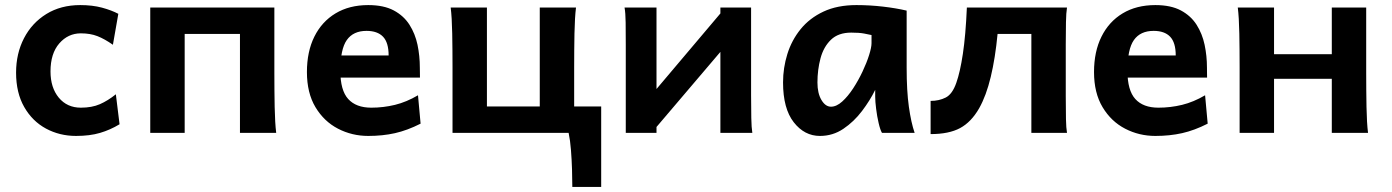

<svg xmlns="http://www.w3.org/2000/svg" viewBox="-20 -528 5530 763"><path d="M450.2 -473.1 428.7 -350.1Q396 -373 367.4 -384.3Q338.9 -395.5 301.3 -395.5Q250.5 -395.5 215.6 -355.5Q180.7 -315.4 180.7 -244.1Q180.7 -179.7 213.6 -139.9Q246.6 -100.1 301.3 -100.1Q345.2 -100.1 377 -114Q408.7 -127.9 440.4 -153.3L455.1 -34.2Q418 -11.7 377.4 0.2Q336.9 12.2 282.2 12.2Q216.8 12.2 162.6 -17.1Q108.4 -46.4 76.2 -102.8Q43.9 -159.2 43.9 -239.3Q43.9 -315.4 75.4 -376.2Q106.9 -437 164.3 -472.4Q221.7 -507.8 298.8 -507.8Q347.2 -507.8 385.3 -497.6Q423.3 -487.3 450.2 -473.1Z M1070.3 -498V-239.3Q1070.3 -168 1071.5 -103.3Q1072.8 -38.6 1077.6 0H933.6V-393.1H713.9V0H577.1V-498Z M1648.9 -219.7H1273.9V-307.6H1524.4Q1524.4 -358.9 1502.2 -382.1Q1480 -405.3 1436.5 -405.3Q1383.8 -405.3 1358.2 -368.9Q1332.5 -332.5 1332.5 -246.6Q1332.5 -168.9 1363.8 -134.5Q1395 -100.1 1455.6 -100.1Q1503.4 -100.1 1549.6 -111.3Q1595.7 -122.6 1641.1 -149.4L1651.4 -36.6Q1598.6 -9.8 1549.6 1.2Q1500.5 12.2 1443.4 12.2Q1378.9 12.2 1323.2 -16.6Q1267.6 -45.4 1233.6 -102.1Q1199.7 -158.7 1199.7 -241.7Q1199.7 -322.8 1229.2 -382.3Q1258.8 -441.9 1313.5 -474.9Q1368.2 -507.8 1443.4 -507.8Q1504.9 -507.8 1544.7 -486.6Q1584.5 -465.3 1607.2 -429.7Q1629.9 -394 1639.2 -349.9Q1648.4 -305.7 1648.4 -259.8Q1648.4 -252.9 1648.7 -239.7Q1648.9 -226.6 1648.9 -219.7Z M2239.7 0H1778.3V-258.8Q1778.3 -330.1 1777.1 -394.8Q1775.9 -459.5 1771 -498H1915V-105H2125V-498H2269Q2264.2 -459.5 2262.9 -394.8Q2261.7 -330.1 2261.7 -258.8V-105H2369.1V214.8H2254.4Q2254.4 183.6 2253.2 145.3Q2252 106.9 2249 68.6Q2246.1 30.3 2239.7 0Z M2842.8 -474.6 2920.9 -413.6 2588.9 -23.4 2511.7 -83ZM2461.9 -498H2588.9V0H2466.8V-349.1Q2466.8 -399.9 2466.3 -438.7Q2465.8 -477.5 2461.9 -498ZM2969.7 0H2842.8V-498H2964.8V-148.9Q2964.8 -98.6 2965.6 -59.6Q2966.3 -20.5 2969.7 0Z M3614.7 0H3484.9Q3478 -11.7 3471.7 -38.8Q3465.3 -65.9 3461.7 -95.5Q3458 -125 3458 -143.1V-170.9Q3437.5 -128.9 3405.5 -86.7Q3373.5 -44.4 3331.5 -16.1Q3289.6 12.2 3238.3 12.2Q3176.8 12.2 3134.3 -42.2Q3091.8 -96.7 3091.8 -200.2Q3091.8 -258.3 3108.9 -313.2Q3126 -368.2 3161.6 -412.1Q3197.3 -456.1 3252.4 -481.9Q3307.6 -507.8 3383.3 -507.8Q3436.5 -507.8 3489 -501.7Q3541.5 -495.6 3583 -485.8V-258.8Q3583 -166.5 3591.8 -103.8Q3600.6 -41 3614.7 0ZM3443.4 -356.4V-388.7Q3433.1 -391.1 3413.6 -394.8Q3394 -398.4 3362.8 -398.4Q3311.5 -398.4 3282.2 -370.1Q3252.9 -341.8 3240.7 -296.4Q3228.5 -251 3228.5 -200.2Q3228.5 -157.2 3244.4 -130.6Q3260.3 -104 3282.2 -104Q3304.2 -104 3326.9 -124.5Q3349.6 -145 3370.4 -176.8Q3391.1 -208.5 3407.7 -243.7Q3424.3 -278.8 3433.8 -309.3Q3443.4 -339.8 3443.4 -356.4Z M4078.6 -393.1H3944.3Q3935.1 -296.9 3917.2 -222.4Q3899.4 -147.9 3871.1 -97.7Q3839.8 -43 3795.4 -19Q3751 4.9 3678.2 4.9V-127Q3711.9 -127 3738.3 -140.4Q3764.6 -153.8 3780.3 -198.7Q3795.4 -241.2 3806.4 -314Q3817.4 -386.7 3822.3 -498H4220.2Q4216.8 -477.5 4216.1 -439.7Q4215.3 -401.9 4215.3 -351.6V-146.5Q4215.3 -90.3 4216.1 -54.7Q4216.8 -19 4220.2 0H4078.6Z M4776.9 -219.7H4401.9V-307.6H4652.3Q4652.3 -358.9 4630.1 -382.1Q4607.9 -405.3 4564.5 -405.3Q4511.7 -405.3 4486.1 -368.9Q4460.4 -332.5 4460.4 -246.6Q4460.4 -168.9 4491.7 -134.5Q4522.9 -100.1 4583.5 -100.1Q4631.3 -100.1 4677.5 -111.3Q4723.6 -122.6 4769 -149.4L4779.3 -36.6Q4726.6 -9.8 4677.5 1.2Q4628.4 12.2 4571.3 12.2Q4506.8 12.2 4451.2 -16.6Q4395.5 -45.4 4361.6 -102.1Q4327.6 -158.7 4327.6 -241.7Q4327.6 -322.8 4357.2 -382.3Q4386.7 -441.9 4441.4 -474.9Q4496.1 -507.8 4571.3 -507.8Q4632.8 -507.8 4672.6 -486.6Q4712.4 -465.3 4735.1 -429.7Q4757.8 -394 4767.1 -349.9Q4776.4 -305.7 4776.4 -259.8Q4776.4 -252.9 4776.6 -239.7Q4776.9 -226.6 4776.9 -219.7Z M4906.2 0V-258.8Q4906.2 -330.1 4905 -394.8Q4903.8 -459.5 4898.9 -498H5043V-312.5H5272.5V-498H5409.2V-239.3Q5409.2 -168 5410.4 -103.3Q5411.6 -38.6 5416.5 0H5272.5V-214.8H5043V0Z"/></svg>

Font: Andika
Style: Bold
Weight: 700
Designer: Victor Gaultney, Annie Olsen, Julie Remington, Don Collingsworth, Eric Hays, Becca Hirsbrunner
Foundry: SIL International
Version: Version 6.101